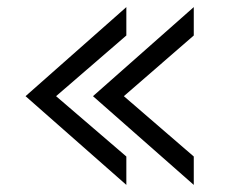

<svg xmlns="http://www.w3.org/2000/svg" viewBox="-20 -496 636 541"><path d="M526 25V-55L329 -225L526 -396V-476L242 -225ZM336 25V-55L138 -225L336 -396V-476L52 -225Z"/></svg>

Font: LINE Seed JP App_OTF Regular
Style: Regular
Weight: 400
Designer: LY Corporation & Fontrix & Fontworks
Version: Version 1.002